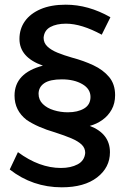

<svg xmlns="http://www.w3.org/2000/svg" viewBox="-20 -714 542 819"><path d="M243.5 85Q119 85 21.5 9L56.5 -65Q148 2.5 240 2.5Q282 2.5 311.2 -13Q340.5 -28.5 343.5 -61.5Q343.5 -82.5 328.5 -97Q313.5 -111.5 284.8 -123.8Q256 -136 215.5 -149Q140 -171 93.5 -202.5Q42 -242.5 42 -306Q42 -402.5 163 -434Q63 -469 63 -548Q63 -590.5 86 -623.2Q109 -656 153.2 -675Q197.5 -694 260.5 -694Q357 -694 451 -640.5L414 -566Q327.5 -613 261.5 -613Q221 -613 194.8 -598.8Q168.5 -584.5 166 -553Q166 -531 182 -515.8Q198 -500.5 225.5 -489.2Q253 -478 288 -468Q337 -455 378.5 -435.5Q420 -416 445.5 -385.5Q471 -355 471 -308Q471 -273 456.2 -246.5Q441.5 -220 417 -202.5Q392.5 -185 363 -177Q449 -144 449 -64.5Q449 0.5 394.2 42.8Q339.5 85 243.5 85ZM269.5 -235Q311.5 -235 338.8 -251.2Q366 -267.5 366 -300.5Q366 -335 331 -355.2Q296 -375.5 244 -375.5Q193 -375.5 169 -359.2Q145 -343 144.5 -314.5Q144.5 -288 162.8 -270.2Q181 -252.5 209.8 -243.8Q238.5 -235 269.5 -235Z"/></svg>

Font: Argentum Novus Medium
Style: Regular
Weight: 500
Designer: Julieta Ulanovsky (font) & Cristiano Sobral (main changes)
Foundry: Julieta Ulanovsky (font) & Cristiano Sobral (main changes)
Version: Version 3.00;November 27, 2020;FontCreator 13.0.0.2655 64-bi